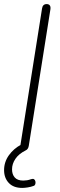

<svg xmlns="http://www.w3.org/2000/svg" viewBox="-39 -731 293 941"><path d="M70 190Q27 190 4 165.5Q-19 141 -19 103Q-19 63 4.5 30Q28 -3 66 -23L62 -4Q59 -12 61 -19L167 -689Q170 -711 190 -711Q200 -711 205 -704.5Q210 -698 208 -685L102 -16Q99 1 87 6Q53 23 36.5 47.5Q20 72 20 99Q20 124 33.5 139Q47 154 75 154Q84 154 93.5 152.5Q103 151 114 147Q123 144 128 147.5Q133 151 134.5 158Q136 165 134 171.5Q132 178 126 180Q113 185 97 187.5Q81 190 70 190Z"/></svg>

Font: Nunito Variable Extra Light
Style: Italic
Weight: 200
Italic angle: -9°
Designer: Vernon Adams
Foundry: Vernon Adams
Version: Version 3.602